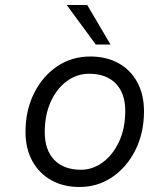

<svg xmlns="http://www.w3.org/2000/svg" viewBox="-20 -738 596 768"><path d="M247 -718H329L422 -560H363ZM82 -210Q82 -296 116 -364.5Q150 -433 208.5 -472.5Q267 -512 341 -512Q406 -512 454.5 -485Q503 -458 529.5 -408.5Q556 -359 556 -293Q556 -207 522 -138.5Q488 -70 429.5 -30Q371 10 298 10Q233 10 184.5 -17.5Q136 -45 109 -94.5Q82 -144 82 -210ZM481 -294Q481 -365 443 -404Q405 -443 336 -443Q288 -443 247.5 -413.5Q207 -384 183 -331Q159 -278 159 -210Q159 -138 197 -98.5Q235 -59 304 -59Q351 -59 391.5 -89Q432 -119 456.5 -172Q481 -225 481 -294Z"/></svg>

Font: Overused Grotesk
Style: Italic
Weight: 400
Italic angle: -10°
Version: Version 0.003